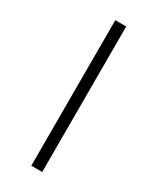

<svg xmlns="http://www.w3.org/2000/svg" viewBox="-239 -938 900 1097"><g transform="rotate(30 211.0 -389.0)"><path d="M247 -869V91H175V-869Z"/></g></svg>

Font: Merriweather Light 18pt Light
Style: Regular
Weight: 300
Version: Version 2.100